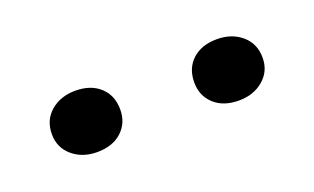

<svg xmlns="http://www.w3.org/2000/svg" viewBox="-30 -763 418 256"><g transform="rotate(-20 179.5 -635.5)"><path d="M79 -592Q58 -592 44 -604Q30 -616 30 -635Q30 -655 44 -667Q58 -679 79 -679Q101 -679 114 -667Q127 -655 127 -635Q127 -616 114 -604Q101 -592 79 -592ZM280 -592Q258 -592 245 -604Q232 -616 232 -635Q232 -655 245 -667Q258 -679 280 -679Q301 -679 315 -667Q329 -655 329 -635Q329 -616 315 -604Q301 -592 280 -592Z"/></g></svg>

Font: Hahmlet Light
Style: Regular
Weight: 300
Designer: Minjoo Ham & Mark Frömberg
Foundry: hypertype
Version: Version 1.002